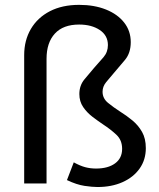

<svg xmlns="http://www.w3.org/2000/svg" viewBox="-20 -755 656 790"><path d="M381 14.5Q360 14.5 327.8 9.8Q295.5 5 255.5 -14L283.5 -87Q310 -72.5 331 -67Q352 -61.5 375 -61.5Q424.5 -61.5 453.5 -82.8Q482.5 -104 482.5 -142.5Q482.5 -178.5 459 -200.5Q435.5 -222.5 405 -242.5Q384 -256.5 361 -274Q338 -291.5 322.2 -314.5Q306.5 -337.5 306.5 -368Q306.5 -403 327.2 -428.2Q348 -453.5 367 -475.5Q388.5 -499 406.2 -520Q424 -541 424 -569.5Q424 -609 390.5 -631.5Q357 -654 305.5 -654Q240 -654 205.8 -616.8Q171.5 -579.5 171.5 -513V0H79.5V-528Q79.5 -589 107 -635.8Q134.5 -682.5 185.2 -708.8Q236 -735 305.5 -735Q368 -735 416 -715.8Q464 -696.5 491 -662Q518 -627.5 518 -581.5Q518 -537.5 494.8 -509.2Q471.5 -481 448 -454Q431.5 -435 416.8 -417Q402 -399 402 -377.5Q402 -350 424.8 -331.5Q447.5 -313 474 -296Q500.5 -279.5 524.8 -259.5Q549 -239.5 564.5 -212.2Q580 -185 580 -145.5Q580 -97.5 554.5 -61.5Q529 -25.5 484.2 -5.5Q439.5 14.5 381 14.5Z"/></svg>

Font: Geologica Light
Style: Regular
Weight: 300
Designer: Sindre Bremnes, Frode Helland
Foundry: Monokrom Skriftforlag AS
Version: Version 1.010; ttfautohint (v1.8.4.7-5d5b);gftools[0.9.28]